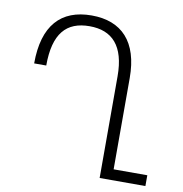

<svg xmlns="http://www.w3.org/2000/svg" viewBox="-81 -800 836 876"><g transform="rotate(10 337.0 -362.0)"><path d="M650 -50H494V-473C494 -641 413 -724 274 -724C132 -724 53 -639 53 -463H109C109 -612 166 -674 273 -674C378 -674 438 -612 438 -471V0H650Z"/></g></svg>

Font: Noto Sans Armenian SemiCondensed Light
Style: Regular
Weight: 300
Width: 4
Designer: Monotype Design Team
Foundry: Monotype Imaging Inc.
Version: Version 2.008